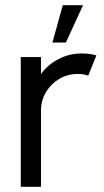

<svg xmlns="http://www.w3.org/2000/svg" viewBox="-20 -720 402 740"><path d="M60 0V-500H138V-435Q164.5 -471 205.8 -492.5Q247 -514 295.5 -514Q325.5 -514 351.5 -506.5L320 -428.5Q302 -435 279.5 -435Q240.5 -435 208.5 -416Q176.5 -397 157.2 -365Q138 -333 138 -293.5V0ZM182 -556 222 -700H300L234 -556Z"/></svg>

Font: Urbanist
Style: Regular
Weight: 400
Designer: Corey Hu
Foundry: Corey Hu
Version: Version 1.330; ttfautohint (v1.8.4.7-5d5b)